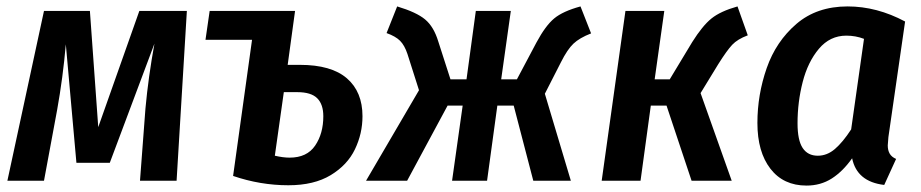

<svg xmlns="http://www.w3.org/2000/svg" viewBox="-20 -563 2869 598"><path d="M530 0H416L433 -225Q442 -323 461 -427L322 -56H218L185 -425Q176 -321 158 -221L117 0H3L117 -529H260L286 -167L414 -529H562Z M1109 -201Q1109 -147 1085.5 -98Q1062 -49 1010 -17.5Q958 14 878 14Q791 14 706 -15L765 -439H620L633 -529H899L876 -361H914Q1012 -361 1060.5 -319Q1109 -277 1109 -201ZM987 -201Q987 -238 968 -257Q949 -276 906 -276H864L836 -78Q862 -72 882 -72Q936 -72 961.5 -109.5Q987 -147 987 -201Z M1821 -459Q1785 -445 1766 -427Q1747 -409 1727 -369L1677 -271L1758 0H1641L1580 -234H1529L1497 0H1388L1421 -234H1374L1248 0H1120L1285 -282L1249 -395Q1240 -422 1226 -436Q1212 -450 1184 -460L1217 -543Q1277 -525 1304 -502.5Q1331 -480 1345 -434L1383 -316H1433L1462 -529H1571L1541 -316H1590L1651 -431Q1679 -483 1706 -505.5Q1733 -528 1788 -543Z M2309 -453Q2277 -441 2260.5 -423.5Q2244 -406 2217 -363L2162 -273L2259 0H2134L2056 -234H2007L1975 0H1854L1928 -529H2049L2019 -316H2066L2136 -432Q2168 -483 2196 -505.5Q2224 -528 2277 -543Z M2799 -496 2747 -136Q2745 -116 2745 -110Q2745 -95 2751 -84.5Q2757 -74 2771 -68L2734 13Q2649 3 2634 -70Q2605 -29 2570.5 -7Q2536 15 2492 15Q2420 15 2379.5 -37.5Q2339 -90 2339 -180Q2339 -268 2368 -351Q2397 -434 2460.5 -488.5Q2524 -543 2620 -543Q2711 -543 2799 -496ZM2464 -179Q2464 -126 2480 -102Q2496 -78 2527 -78Q2556 -78 2580.5 -99Q2605 -120 2631 -160L2671 -442Q2645 -452 2616 -452Q2565 -452 2530.5 -411Q2496 -370 2480 -307.5Q2464 -245 2464 -179Z"/></svg>

Font: Fira Sans Condensed Medium
Style: Italic
Weight: 500
Width: 3
Italic angle: -8°
Designer: bBox Type GmbH & Carrois Corporate GbR & Edenspiekermann AG
Foundry: bBox Type GmbH & Carrois Corporate GbR & Edenspiekermann AG
Version: Version 4.301